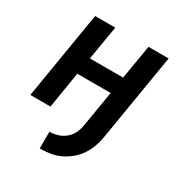

<svg xmlns="http://www.w3.org/2000/svg" viewBox="-171 -648 942 991"><g transform="rotate(30 300.0 -152.5)"><path d="M205 215V115Q221 115 237 112Q253 109 268 102.5Q283 96 296.5 85Q310 74 319.5 60.5Q329 47 334.5 31.5Q340 16 343 0L379 -216H180L145 0H25L111 -520H231L197 -317H395L429 -520H549L463 0Q458 30 447.5 58.5Q437 87 419.5 113Q402 139 377 159.5Q352 180 323.5 193Q295 206 265 210.5Q235 215 205 215Z"/></g></svg>

Font: Zed Sans Extended
Style: Bold Italic
Weight: 700
Width: 7
Italic angle: -9°
Designer: Belleve Invis
Foundry: Belleve Invis
Version: Version 1.0.0; ttfautohint (v1.8.4)